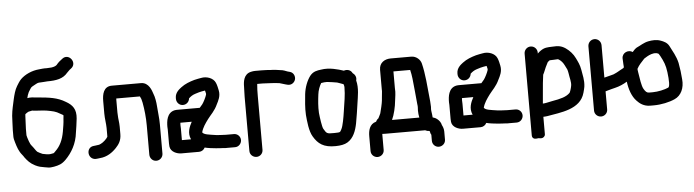

<svg xmlns="http://www.w3.org/2000/svg" viewBox="-50 -933 4689 1298"><g transform="rotate(-5 2294.0 -284.0)"><path d="M212 -367C221.7 -367 257.3 -364 264.1 -362.5C305.5 -354.9 324.8 -351.9 354 -333.6C381.9 -317.2 374.5 -328 373 -299.3C371.2 -264.9 366.7 -244.7 361.3 -211.1C351.5 -155.6 332.1 -114.6 299.6 -83.9C282.5 -66.8 293 -73.4 265.4 -67.6C250 -65.2 232.9 -69.1 211.7 -73.4C206.4 -75 181.2 -87.8 177.9 -90.3C166.7 -99.9 161 -113.7 143 -135.3C135.9 -143.2 132.5 -151.6 126.5 -166.6L117.9 -192.5C115.6 -200.1 114.1 -207.2 114 -208.3V-252C114 -276.2 117.8 -312.8 118 -340.7C118.3 -344 118.6 -346.6 119.1 -351.1C124.4 -354.3 127.9 -357.2 130.6 -359.5L141.3 -365.7C145.2 -367 161 -370.6 166.1 -371C179 -369.7 198.3 -367 212 -367ZM286 -559C348.1 -559 393.8 -567.6 424.7 -605.3L436.7 -617.3C442 -622.7 443.6 -624.3 452.5 -630.7C501.5 -665.6 447.3 -739 400.8 -702.8C387.8 -693.5 371.2 -680.2 358.3 -663.7C351.9 -657.8 341.2 -652.8 323.1 -650C312.4 -649.8 298.5 -648.2 288.9 -648C271.9 -649.2 248.8 -646 237.8 -644.9C189.5 -641.2 140.7 -619 111.3 -589.7C98.3 -576.6 87.6 -557.6 79.9 -545.3C65.2 -522.3 55.6 -485 49.6 -458.2C42.3 -421.9 33 -390.5 29.1 -347.3C29.1 -346.7 29 -345.7 29 -345C29 -321.8 25 -281.4 25 -252V-208C25 -195.5 28.2 -182.1 33.1 -166.6C42.9 -134 51.1 -106 75.2 -77.6C84.3 -67.4 80.9 -68.8 86 -62C104 -38 120.7 -17.7 154.8 -0.6C179.5 11.7 194.3 13.9 216.9 17.7L240.9 21.7C253.5 23.8 266.6 22.1 281.5 19.6C314.4 13 334.8 7.6 362.7 -20.3C405.2 -62.9 440.6 -122.3 448.8 -197.6C454 -229 457.8 -255 461.9 -291.4C468.2 -354.4 443.2 -384.9 399.7 -409.5C344.5 -443.5 288.3 -449.3 216.3 -455.9L194.3 -457.9C186.8 -458.6 180.5 -459.2 173.1 -459.9C161.4 -460.8 153 -459.9 141.7 -457.8C143.2 -464.4 144.8 -470.6 146.8 -477.3C154.8 -499.8 154.1 -495.8 166.1 -515.6C175.8 -530 173.8 -528.9 193.9 -540C219 -553.2 218.6 -556 243 -556C259.4 -556 275.8 -559 286 -559Z M651 -393V-308C651 -274.4 658 -238.2 658 -210V-161C658 -154.4 657.8 -151 657.7 -150.3C650.8 -136.8 625.4 -113.5 610.2 -107L597.9 -101.7C592.4 -100.5 573.7 -98 571 -98C568 -98 564.9 -97.4 562.1 -97C504.4 -93.2 510.5 -8 567 -8C578.2 -8 582.4 -10 595.9 -11.1C644.3 -14.8 681.3 -41.2 708.2 -69.9C729.3 -92.4 747 -117.5 747 -161V-210C747 -240.3 741 -266.6 741 -288C741 -294.3 740 -300.1 740 -308V-393C740 -396.2 740.1 -399 740.4 -403H900.7C907.8 -390.1 910.8 -382.7 915.4 -359.3C924.3 -310.7 930 -258.4 930 -203V-5C930 18 948 40 974 40C998.8 40 1019 19.8 1019 -5V-203C1019 -249.3 1012 -292.5 1010 -330.3C1008.9 -350.5 1002.9 -391.6 993.2 -413.3C986.6 -433 969.8 -492 916 -492H718C661 -492 651 -438.4 651 -393Z M1069 -163V-68C1069 -61.1 1069.4 -54.4 1070.2 -47.9C1074.8 -11 1117.6 5 1146 5H1267C1284 5 1299.6 -5.7 1307 -20.6C1324.6 -15.5 1364.9 -10.4 1383.2 -9.1L1411.2 -7.1C1419.4 -6.4 1427.5 -6.1 1435 -6C1442.5 -4.9 1449.7 -4.2 1460.3 -5H1512C1538 -5 1556 -27 1556 -50C1556 -74.3 1536.3 -94 1512 -94H1457C1446.1 -94 1436.2 -94.6 1416.8 -95.9L1391.8 -97.9C1341.6 -105.5 1308.7 -108.2 1299.2 -124.4C1307.7 -156.9 1326.7 -182.9 1347.1 -210.7C1366.6 -237.1 1394.8 -261 1414.6 -305.4C1424.9 -325.8 1443.8 -358.2 1435.4 -397.3C1432.4 -411.1 1428.3 -433.9 1420.9 -450C1406.6 -483.9 1360.9 -499.4 1323.7 -491.4C1309.9 -488.4 1297.4 -487.5 1277.3 -482.1C1244.8 -472.8 1212.5 -461 1185.7 -440.3C1172.3 -429.9 1142 -408.6 1142 -372V-365C1142 -342 1160 -320 1186 -320C1209.6 -320 1228.5 -337.6 1230.8 -361.2C1243.8 -373.2 1256.8 -382.4 1275.4 -388.1L1300.5 -395.8C1306.9 -397.3 1315 -399.2 1320.9 -400.5C1329.7 -402.1 1337.8 -404 1342.7 -404.2C1347 -384.6 1349.4 -383.7 1346.9 -374.7C1342.4 -358.7 1325.2 -324.8 1316.4 -313.5C1310 -305.6 1305.2 -300.7 1297.2 -291H1151C1142.8 -291 1134.1 -291 1126.8 -289.4C1072.9 -277.9 1068 -218.6 1068 -182C1068 -176.1 1069 -172.9 1069 -163ZM1220 -84H1158V-163C1158 -171.8 1157.8 -178.3 1157 -186.3C1157 -189.3 1157.2 -196.5 1157.8 -202H1235C1218.4 -170.9 1198.6 -128.6 1220 -84Z M1698.2 -418H1735C1761.8 -418 1770 -415 1796 -415C1812.4 -415 1828.5 -411.9 1848.5 -410.2C1860.4 -407.6 1866.4 -403.9 1886.7 -398.8L1901.7 -394.8C1930.1 -387.7 1951.2 -407.6 1955.7 -427.8C1960 -446.8 1951 -473.5 1924.3 -480.2L1909.9 -484C1897 -488.1 1884.7 -496 1858.7 -497.9C1841.7 -500.5 1822 -503.9 1798.9 -504C1777.5 -505.4 1763.1 -507 1735 -507H1691C1682.3 -507 1673.1 -505.6 1663.5 -503.4C1612.4 -492.3 1608 -439.2 1608 -407C1608 -386.4 1606 -364.4 1606 -338V29C1606 55 1628 73 1651 73C1675.3 73 1695 53.3 1695 29V-338C1695 -365.3 1695.5 -391.3 1698.2 -418Z M2284 -346C2283.9 -287.2 2274 -243.1 2265.3 -181.5C2259.7 -142.9 2249.7 -84.2 2238.1 -63.1C2226.6 -42.4 2231.9 -43.2 2189.3 -42C2135 -40.5 2136.3 -45.5 2116.6 -77.6C2108.9 -92.3 2100.3 -152 2096.9 -187C2094.4 -228.5 2098.9 -271.7 2103.8 -311.2C2106.6 -338.3 2118.8 -369.1 2129.6 -386.3C2142.4 -388.7 2157.9 -390.9 2169.2 -390.1C2179.8 -389.3 2230.9 -382.2 2237.3 -380.4C2248.1 -377.4 2262.5 -371.1 2279.5 -365.4C2281.8 -359.3 2283.3 -354 2284 -346ZM2289.7 -456.1C2251.3 -468.6 2193.4 -486.4 2136.2 -476.7C2109.6 -473.2 2083 -470.1 2060.2 -441.3C2037.9 -411.6 2020.4 -366.9 2015.1 -320.6C2011.2 -278.8 2005.1 -230 2008.1 -180.1C2012.1 -135.7 2017.8 -69.5 2040.6 -32.1C2070.8 19.1 2108 48.8 2191.6 47C2224.2 46.3 2250.8 41.9 2271.4 29.4C2313.6 3.9 2330.8 -44.7 2340.6 -93.3C2348.6 -136.8 2356.5 -188.2 2362.3 -230.1C2368 -272 2381.2 -329.8 2366.8 -383.1C2374.5 -407.2 2359.5 -426.3 2347.2 -434.7C2335.3 -459.7 2308.2 -463.1 2289.7 -456.1Z M2828 0C2828 0 2829.6 0.1 2832.8 2.3C2835.1 11.3 2833.8 15.4 2841 26.9V68C2841 91.9 2860.4 112 2885 112C2908.3 112 2930 93.6 2930 68V13C2930 -4.8 2924.1 -20.3 2917.6 -32.4C2914.6 -48.7 2904.5 -62.7 2892 -73.2C2880.9 -82.3 2871.9 -86.1 2859.9 -89.4C2859.1 -112.2 2854 -130.4 2854 -145C2854 -148.9 2855 -155.5 2855 -161C2855 -168.4 2854.7 -174.4 2853.9 -182.1L2852.9 -199L2850.9 -219.5C2842.9 -299.1 2837 -387 2819.3 -457.8C2812.7 -486.4 2784.2 -511 2752 -511H2612C2572.4 -511 2534 -489.6 2534 -441V-305C2534 -299.7 2535 -301.4 2534.1 -293.4C2532.7 -276.7 2531.6 -270.9 2530.1 -253.2L2528.1 -231.4C2526.3 -213 2515.5 -168.2 2509.8 -147.3C2508.4 -141.5 2500.4 -129.1 2494 -114.8C2493.3 -114.1 2484.3 -109.8 2476.5 -93.6C2430.7 -82.1 2422 -36.5 2422 0V101C2422 126.3 2443 145 2466.5 145C2490 145 2511 126.3 2511 101V0C2511 -2.8 2511 -4.5 2511.2 -7.7C2518.5 -7.2 2525.1 -7 2531 -7H2801.9C2811.3 -2 2820 0 2828 0ZM2736.6 -422C2741.4 -403.3 2744.9 -381.7 2747.2 -362.1C2753.2 -310.7 2758.8 -243.3 2764.1 -190.3L2766 -174.5V-164.2C2765.4 -157.4 2765 -151 2765 -145C2765 -127.1 2766.8 -113.1 2770.2 -96H2584.9C2600.9 -128.9 2613.3 -183.4 2616.9 -222.7C2619.2 -247.8 2626.3 -274.4 2623 -309.4V-422Z M2980 -163V-68C2980 -61.1 2980.4 -54.4 2981.2 -47.9C2985.8 -11 3028.6 5 3057 5H3178C3195 5 3210.6 -5.7 3218 -20.6C3235.6 -15.5 3275.9 -10.4 3294.2 -9.1L3322.2 -7.1C3330.4 -6.4 3338.5 -6.1 3346 -6C3353.5 -4.9 3360.7 -4.2 3371.3 -5H3423C3449 -5 3467 -27 3467 -50C3467 -74.3 3447.3 -94 3423 -94H3368C3357.1 -94 3347.2 -94.6 3327.8 -95.9L3302.8 -97.9C3252.6 -105.5 3219.7 -108.2 3210.2 -124.4C3218.7 -156.9 3237.7 -182.9 3258.1 -210.7C3277.6 -237.1 3305.8 -261 3325.6 -305.4C3335.9 -325.8 3354.8 -358.2 3346.4 -397.3C3343.4 -411.1 3339.3 -433.9 3331.9 -450C3317.6 -483.9 3271.9 -499.4 3234.7 -491.4C3220.9 -488.4 3208.4 -487.5 3188.3 -482.1C3155.8 -472.8 3123.5 -461 3096.7 -440.3C3083.3 -429.9 3053 -408.6 3053 -372V-365C3053 -342 3071 -320 3097 -320C3120.6 -320 3139.5 -337.6 3141.8 -361.2C3154.8 -373.2 3167.8 -382.4 3186.4 -388.1L3211.5 -395.8C3217.9 -397.3 3226 -399.2 3231.9 -400.5C3240.7 -402.1 3248.8 -404 3253.7 -404.2C3258 -384.6 3260.4 -383.7 3257.9 -374.7C3253.4 -358.7 3236.2 -324.8 3227.4 -313.5C3221 -305.6 3216.2 -300.7 3208.2 -291H3062C3053.8 -291 3045.1 -291 3037.8 -289.4C2983.9 -277.9 2979 -218.6 2979 -182C2979 -176.1 2980 -172.9 2980 -163ZM3131 -84H3069V-163C3069 -171.8 3068.8 -178.3 3068 -186.3C3068 -189.3 3068.2 -196.5 3068.8 -202H3146C3129.4 -170.9 3109.6 -128.6 3131 -84Z M3610.5 -117.3C3611.9 -133.8 3614.1 -158.5 3616.9 -190.1C3618.9 -223.6 3626.5 -291.5 3629.7 -311.6C3638.5 -326.8 3646.7 -351.4 3651.4 -360.8L3663.4 -384.8C3668.5 -395.1 3666 -393.2 3678.8 -402.8C3683.3 -405.9 3680.8 -404.7 3710.1 -406C3742.9 -407.4 3735.2 -409.6 3747.3 -402.1C3759.9 -393.5 3771.3 -380.4 3779.6 -363.8L3795.1 -333C3797 -327.8 3799.7 -317.6 3801.3 -307.4C3806.1 -271.8 3816 -245.9 3811.4 -220.3C3808.4 -202.2 3799.5 -176.8 3796.3 -173.7C3771.2 -148.5 3733.7 -138.9 3674.4 -128.6C3638.3 -121.4 3630.5 -118.4 3610.5 -117.3ZM3517 -464V90C3517 111.2 3534.2 116 3544.6 114.9L3561.7 113.1C3564.2 113.4 3569.8 115 3578.5 115H3581C3591.7 115 3606 105.1 3606 90V-28.1C3612.9 -28.4 3624.8 -28.8 3633.6 -30.4C3723.4 -47.3 3860.1 -54.9 3890.2 -166.6C3894.5 -183.3 3898.3 -195.3 3899.8 -206.7C3905.8 -252 3894.5 -287.2 3889.7 -320.8C3883.5 -357.8 3871.5 -378.6 3859.6 -403.7C3846 -432.4 3823.2 -457.7 3797 -475.7C3768.7 -494.6 3746.9 -497.9 3706.6 -495C3675 -493.8 3654.5 -494.3 3627.8 -475.6C3620.1 -470.4 3613.6 -465.3 3606 -457.3V-464C3606 -488.1 3586.7 -509 3561.5 -509C3536.3 -509 3517 -488.1 3517 -464Z M4268.1 -295.4C4282.9 -323.2 4296.5 -334.3 4319.7 -360.4C4322.2 -363.2 4326 -363.4 4341.7 -374C4358.3 -383.4 4381.2 -392.8 4401.9 -390.2C4402.6 -390.1 4404 -390 4405 -390C4406.1 -390 4411.1 -388.6 4419.5 -384.6C4421.5 -381.8 4425.2 -375.9 4429.1 -369C4450.5 -329 4461.4 -304.7 4467.7 -255.3C4474.8 -199.8 4475.8 -156 4463.9 -150.9C4439 -139.5 4392.9 -129 4357 -129H4332C4316.8 -129 4307.8 -138.4 4296.6 -157.6C4283.9 -179.3 4277.9 -229.3 4270.7 -272.8L4268.7 -286.5C4268.4 -288.7 4268.2 -290.8 4268.1 -295.4ZM4174 -375C4174 -374.7 4174 -374.1 4174 -373.7L4175 -354.7C4175.4 -348.4 4176 -341.9 4176 -334C4176 -327.3 4176.8 -323.5 4177.5 -315C4176.8 -313.8 4175.3 -311.4 4174.2 -309.5C4165.3 -305.1 4156.1 -299.9 4150.6 -296.7L4136.6 -288.7C4131.4 -285.7 4118.3 -278.5 4104 -272.7L4083.7 -267.2C4070.7 -264 4055.5 -260.3 4040 -256V-476C4040 -500.1 4020.7 -521 3995.5 -521C3970.3 -521 3951 -500.1 3951 -476V-40C3951 -14.7 3972 4 3995.5 4C4019 4 4040 -14.7 4040 -40V-162.7C4050.1 -166.4 4067.8 -170.4 4082.7 -174.9L4105.8 -180.7C4135.7 -187.6 4164.9 -200.9 4188.6 -215.5C4195 -165.7 4211.1 -114.2 4242.9 -81.8C4261.3 -61.7 4289.6 -40 4332 -40H4357C4407.5 -40 4463.3 -52.2 4500.3 -69.2C4545.9 -89.2 4568.6 -140.4 4562.9 -198.2C4560.4 -235.2 4555.5 -274.5 4548.5 -311.1C4537.6 -358.9 4515.5 -392.9 4497.4 -429.2C4484.4 -455.1 4459.7 -464.9 4441.8 -471.4C4413.5 -482.3 4382.8 -479.6 4357.8 -474.7C4326.2 -468.9 4297 -448.2 4284.2 -443.4C4271.5 -438.6 4259.8 -427.7 4251.8 -418.1C4250.2 -416.2 4248.9 -414.7 4246.1 -411.7C4217.8 -431.4 4174 -413.1 4174 -375Z"/></g></svg>

Font: Just Breathe
Style: Bd
Weight: 400
Foundry: Cannot Into Space Fonts
Version: Version 0.72